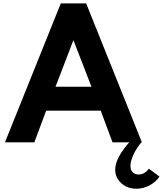

<svg xmlns="http://www.w3.org/2000/svg" viewBox="-20 -845 967 1140"><path d="M9.5 0H184L254 -188H578L648 0H822.5L491.5 -825H341ZM309.5 -330 416 -606.5 523 -330ZM790 275.5Q830 275.5 867 256.2Q904 237 927 203.5L864 156.5Q838.5 191 803 191Q779 191 766.8 176.5Q754.5 162 754.5 140.5Q754.5 112 772.8 72.5Q791 33 822.5 -3.5H750.5Q664 93 664 163Q664 209.5 699.8 242.5Q735.5 275.5 790 275.5Z"/></svg>

Font: Spartan
Style: Bold
Weight: 700
Designer: Matt Bailey, Mirko Velimirovic
Foundry: Matt Bailey
Version: Version 1.003; ttfautohint (v1.8.3)